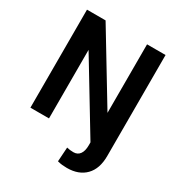

<svg xmlns="http://www.w3.org/2000/svg" viewBox="-211 -852 1125 1206"><g transform="rotate(30 351.0 -249.0)"><path d="M66.4 -710.9H201.2L502 -213.9V-710.9H636.2V21.5Q636.2 114.3 587.6 163.8Q539.1 213.4 453.6 213.4Q435.5 213.4 419.4 211.7Q403.3 210 384.8 205.1L391.6 101.6Q413.1 107.4 439.9 107.4Q469.7 107.4 485.8 85.2Q502 63 502 21.5V0L201.2 -497.1V0H66.4Z"/></g></svg>

Font: Vazirmatn UI FD SemiBold
Style: Regular
Weight: 600
Designer: Saber Rastikerdar
Foundry: Saber Rastikerdar
Version: Version 33.003